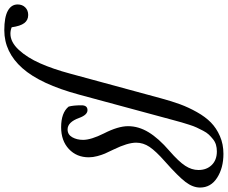

<svg xmlns="http://www.w3.org/2000/svg" viewBox="-380 -664 1034 871"><g transform="rotate(90 136.5 -228.0)"><path d="M-162.6 269Q-221.2 269 -250.2 253.2Q-279.3 237.3 -279.3 208.5Q-279.3 187.5 -266.1 174.1Q-252.9 160.6 -231.4 160.6Q-208 160.6 -194.6 178.5Q-181.2 196.3 -175.8 235.4Q-162.1 241.2 -146.5 241.2Q-108.4 241.2 -73.2 203.1Q-38.1 165 -12.2 106.4Q13.7 47.9 34.7 -30.3L146.5 -441.9Q159.7 -490.7 173.6 -528.6Q187.5 -566.4 209 -604.7Q230.5 -643.1 256.1 -668.2Q281.7 -693.4 318.1 -709.2Q354.5 -725.1 398.4 -725.1Q462.4 -725.1 506.8 -696.5Q551.3 -668 551.3 -619.1Q551.3 -586.4 526.1 -553.2Q501 -520 432.1 -459Q386.2 -418.5 366.9 -389.9Q347.7 -361.3 347.7 -329.1Q347.7 -290.5 378.4 -227.5Q391.1 -201.7 397.2 -187.5Q403.3 -173.3 408.7 -153.1Q414.1 -132.8 414.1 -114.3Q414.1 -59.1 376.5 -23.9Q338.9 11.2 277.8 11.2Q211.9 11.2 184.1 -22.9Q178.2 -43.9 178.2 -81.1Q178.2 -108.4 200.2 -108.4Q221.7 -108.4 235.4 -70.8Q254.4 -18.1 287.6 -18.1Q311 -18.1 323 -39.1Q335 -60.1 335 -88.4Q335 -124.5 305.7 -183.1Q272.9 -247.1 272.9 -292.5Q272.9 -340.3 300.5 -385.7Q328.1 -431.2 384.8 -480Q433.6 -522.5 452.6 -551.8Q471.7 -581.1 471.7 -611.8Q471.7 -648.9 449 -672.1Q426.3 -695.3 387.2 -695.3Q371.1 -695.3 357.2 -691.2Q343.3 -687 331.8 -677.7Q320.3 -668.5 311 -658.7Q301.8 -648.9 293.5 -632.8Q285.2 -616.7 279.1 -603.8Q272.9 -590.8 266.4 -570.1Q259.8 -549.3 255.9 -536.1Q252 -522.9 246.1 -500.5L129.9 -70.8Q82.5 105 9.8 187Q-63 269 -162.6 269Z"/></g></svg>

Font: Elstob 18pt Medium
Style: Italic
Weight: 500
Italic angle: -20°
Designer: Peter S. Baker
Version: Version 1.015